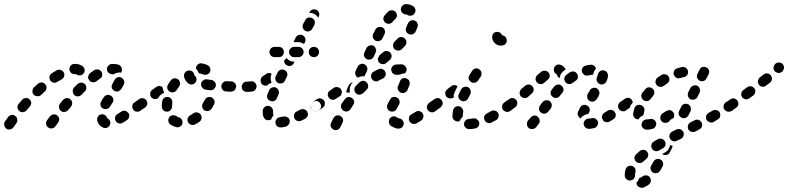

<svg xmlns="http://www.w3.org/2000/svg" viewBox="-45 -593 3834 934"><path d="M29 -29Q21 -35 11 -34Q1 -32 -5 -24Q-15 -11 -21 -2Q-27 7 -24 17Q-22 27 -14 33Q-10 36 -5 37Q0 37 5 36Q10 35 14 33Q18 30 21 26Q26 18 35 6Q41 -3 39 -13Q38 -23 29 -29ZM233 -32Q225 -38 215 -36Q204 -35 198 -27L184 -8Q178 0 179 10Q181 21 189 27Q193 30 198 31Q203 32 207 32Q212 31 217 29Q221 26 224 22L238 3Q244 -5 243 -15Q241 -25 233 -32ZM467 30Q472 30 476 28Q481 26 484 23Q488 19 490 14Q494 5 490 -4Q486 -14 477 -18Q476 -18 476 -19Q473 -29 464 -34Q455 -39 445 -36Q440 -35 436 -32Q433 -29 430 -24Q428 -20 427 -15Q427 -10 428 -5Q431 6 438 14Q446 23 457 28Q462 30 467 30ZM580 -43Q577 -47 573 -50Q569 -53 564 -54Q559 -55 554 -54Q549 -53 545 -50Q535 -44 526 -38Q518 -33 515 -23Q513 -13 518 -4Q523 5 533 7Q543 10 552 4Q562 -1 573 -9Q581 -14 583 -25Q586 -35 580 -43ZM98 -110Q91 -117 80 -116Q70 -116 63 -108Q54 -98 46 -88Q39 -80 40 -70Q41 -60 49 -53Q52 -50 57 -48Q62 -47 67 -47Q72 -48 76 -50Q81 -52 84 -56Q92 -66 100 -75Q107 -83 107 -93Q106 -103 98 -110ZM297 -110Q294 -113 289 -115Q284 -116 279 -116Q274 -115 270 -113Q265 -111 262 -107L247 -89Q241 -81 242 -71Q243 -60 251 -54Q254 -51 259 -49Q264 -48 269 -48Q274 -49 278 -51Q283 -53 286 -57L301 -75Q307 -83 306 -93Q305 -104 297 -110ZM652 -73Q652 -78 651 -82Q650 -87 647 -91Q642 -100 631 -102Q621 -103 613 -97L609 -95Q605 -92 602 -88Q599 -84 599 -79Q598 -74 599 -69Q600 -64 603 -60Q609 -51 619 -50Q629 -48 638 -54L641 -57Q645 -59 648 -64Q651 -68 652 -73ZM444 -80Q447 -70 456 -65Q461 -63 466 -62Q470 -62 475 -63Q480 -64 484 -67Q488 -70 490 -75Q492 -79 495 -82L502 -93Q508 -101 506 -111Q504 -122 495 -127Q486 -133 476 -131Q466 -129 460 -120L453 -110Q450 -105 447 -99Q442 -90 444 -80ZM368 -184Q360 -191 350 -191Q340 -191 332 -184Q324 -175 315 -167Q308 -159 309 -149Q309 -138 316 -131Q324 -124 334 -124Q344 -125 352 -132Q360 -140 367 -148Q375 -155 375 -166Q375 -176 368 -184ZM181 -165Q182 -170 180 -175Q178 -180 175 -183Q168 -191 158 -192Q148 -192 140 -186Q130 -177 120 -168Q113 -161 113 -150Q112 -140 119 -132Q127 -125 137 -125Q147 -124 155 -131Q164 -140 173 -148Q177 -151 179 -156Q181 -160 181 -165ZM511 -151Q515 -148 520 -148Q525 -147 530 -148Q534 -150 538 -153Q542 -156 545 -160Q551 -170 557 -181Q559 -185 560 -190Q560 -195 559 -200Q557 -204 554 -208Q551 -212 547 -215Q538 -220 528 -217Q518 -214 513 -205Q507 -195 502 -185Q496 -176 499 -166Q502 -156 511 -151ZM248 -203 255 -207Q264 -212 267 -222Q270 -232 265 -241Q260 -250 250 -253Q240 -256 231 -251L224 -247Q216 -242 207 -237Q203 -234 200 -230Q197 -226 196 -221Q195 -216 196 -211Q197 -207 199 -202Q205 -194 215 -191Q225 -189 234 -195Q241 -199 248 -203ZM449 -244Q446 -248 442 -251Q438 -254 433 -255Q428 -256 423 -255Q418 -255 414 -252Q404 -245 394 -238Q390 -235 387 -230Q385 -226 384 -221Q383 -216 384 -211Q386 -207 389 -203Q395 -194 405 -193Q415 -191 423 -197Q433 -204 441 -210Q450 -215 452 -225Q454 -235 449 -244ZM342 -226Q347 -226 352 -228Q356 -230 360 -234Q367 -241 367 -252Q366 -262 359 -269Q350 -277 338 -280Q328 -283 315 -282Q305 -281 298 -273Q292 -265 293 -255Q293 -250 295 -246Q298 -241 301 -238Q305 -235 310 -233Q315 -232 320 -232Q323 -233 325 -232Q329 -229 333 -228Q338 -226 342 -226ZM483 -239Q479 -243 477 -247Q475 -252 475 -257Q475 -267 483 -274Q490 -282 501 -282Q517 -282 529 -279Q534 -278 538 -275Q542 -272 545 -267Q547 -263 548 -258Q549 -253 548 -249Q547 -246 546 -244Q545 -241 544 -239Q542 -240 541 -240Q531 -241 522 -238Q514 -236 507 -231Q504 -232 500 -232Q495 -232 491 -234Q486 -236 483 -239Z M830 23Q834 21 838 17Q841 13 842 9Q845 -1 840 -10Q835 -20 825 -22Q818 -25 813 -28Q804 -34 794 -32Q784 -31 778 -22Q772 -13 774 -3Q776 7 784 13Q796 21 811 25Q816 27 821 26Q826 26 830 23ZM936 -17Q936 -22 935 -27Q934 -32 931 -36Q925 -44 915 -46Q905 -48 896 -42Q888 -36 880 -32Q871 -27 868 -17Q865 -7 870 2Q875 11 885 14Q895 17 904 12Q915 7 926 -1Q930 -4 932 -8Q935 -13 936 -17ZM766 -50Q777 -49 784 -57Q792 -64 792 -74Q792 -84 793 -93Q795 -103 788 -112Q782 -120 772 -121Q761 -123 753 -116Q745 -110 744 -100Q742 -88 742 -75Q742 -65 749 -57Q756 -50 766 -50ZM667 -105Q661 -113 651 -115Q640 -117 632 -111L613 -97Q604 -92 602 -81Q601 -71 607 -63Q612 -54 623 -52Q633 -51 641 -57L661 -70Q669 -76 671 -86Q673 -96 667 -105ZM985 -119Q981 -121 976 -121Q971 -122 966 -120Q961 -119 958 -116Q954 -112 952 -108Q947 -99 942 -91Q936 -82 939 -72Q941 -62 949 -56Q954 -54 959 -53Q963 -52 968 -53Q973 -54 977 -57Q981 -60 984 -64Q991 -74 996 -85Q1001 -94 998 -104Q994 -114 985 -119ZM690 -121Q684 -130 686 -140Q687 -150 696 -156L715 -170Q722 -175 731 -175Q740 -174 746 -168Q746 -162 748 -157Q750 -150 754 -143Q753 -143 753 -142Q753 -142 753 -141Q746 -139 740 -134Q732 -128 727 -120Q726 -118 725 -116Q716 -110 706 -111Q696 -113 690 -121ZM781 -147Q790 -142 800 -144Q810 -147 815 -156Q820 -164 826 -172Q832 -180 831 -190Q829 -201 821 -207Q813 -213 802 -212Q792 -210 786 -202Q778 -192 772 -181Q767 -173 769 -162Q772 -152 781 -147ZM1176 -153Q1179 -157 1181 -161Q1183 -166 1183 -171Q1183 -181 1176 -189Q1168 -196 1158 -196H1156Q1145 -196 1138 -189Q1131 -181 1131 -171Q1131 -166 1132 -161Q1134 -157 1138 -153Q1141 -150 1146 -148Q1151 -146 1155 -146H1158Q1163 -146 1168 -148Q1172 -150 1176 -153ZM1096 -154Q1099 -157 1101 -162Q1103 -166 1104 -171Q1104 -182 1097 -189Q1090 -197 1080 -197L1058 -198Q1053 -198 1048 -197Q1043 -195 1040 -191Q1036 -188 1034 -184Q1032 -179 1032 -174Q1031 -164 1038 -156Q1045 -148 1056 -148L1078 -147Q1083 -147 1087 -149Q1092 -150 1096 -154ZM1005 -176Q1006 -186 1000 -194Q993 -203 983 -204Q972 -205 962 -207Q952 -209 944 -202Q935 -196 933 -186Q933 -181 934 -176Q935 -172 938 -168Q941 -164 945 -161Q949 -158 954 -157Q965 -156 977 -154Q987 -153 995 -159Q1003 -166 1005 -176ZM878 -183Q883 -182 888 -182Q893 -182 898 -185Q902 -187 905 -191Q912 -199 911 -209Q910 -219 902 -226Q901 -227 900 -228Q899 -238 891 -245Q883 -251 873 -250Q862 -249 856 -241Q849 -233 850 -223Q851 -212 857 -203Q862 -195 870 -188Q874 -185 878 -183ZM927 -235Q925 -236 923 -237Q922 -238 921 -239Q919 -243 917 -247Q914 -254 908 -260Q908 -260 908 -261Q908 -262 908 -262Q909 -272 917 -279Q925 -286 935 -285Q951 -283 965 -276Q974 -272 977 -262Q981 -252 976 -243Q974 -238 970 -235Q967 -232 962 -230Q962 -230 961 -230Q961 -230 960 -230Q955 -230 951 -229Q949 -229 947 -230Q945 -230 943 -231Q937 -234 930 -235Q928 -235 927 -235Z M1361 11Q1363 7 1364 2Q1365 -3 1364 -8Q1363 -13 1360 -17Q1357 -21 1352 -23Q1348 -26 1343 -26Q1338 -27 1333 -26Q1324 -24 1317 -23Q1306 -22 1300 -13Q1294 -5 1295 5Q1295 10 1298 14Q1300 19 1304 22Q1308 25 1313 26Q1318 27 1322 27Q1333 26 1346 23Q1350 21 1354 18Q1358 15 1361 11ZM1452 -30Q1453 -35 1453 -40Q1452 -45 1450 -49Q1445 -58 1435 -61Q1425 -64 1416 -60Q1407 -55 1399 -51Q1389 -46 1386 -37Q1383 -27 1387 -18Q1389 -13 1393 -10Q1397 -6 1401 -5Q1406 -3 1411 -3Q1416 -4 1421 -6Q1430 -10 1439 -15Q1444 -18 1447 -22Q1450 -25 1452 -30ZM1248 -11Q1244 -13 1241 -17Q1238 -21 1236 -26Q1233 -37 1233 -48Q1233 -51 1233 -55Q1234 -65 1242 -72Q1250 -79 1260 -78Q1270 -77 1277 -69Q1284 -62 1283 -51Q1283 -50 1283 -48Q1283 -44 1284 -40Q1285 -38 1285 -36Q1285 -33 1285 -31Q1284 -29 1282 -27Q1277 -21 1274 -12Q1273 -11 1271 -10Q1269 -10 1268 -9Q1263 -8 1258 -8Q1253 -9 1248 -11ZM1512 -91Q1510 -95 1505 -98Q1501 -101 1496 -102Q1491 -102 1487 -101Q1482 -100 1478 -97H1477Q1469 -91 1467 -81Q1465 -71 1471 -62Q1474 -58 1478 -56Q1483 -53 1487 -52Q1492 -51 1497 -52Q1502 -54 1506 -56V-57Q1515 -63 1517 -73Q1518 -83 1512 -91ZM1270 -102Q1275 -100 1280 -100Q1284 -100 1289 -102Q1294 -104 1297 -107Q1301 -111 1302 -116Q1306 -124 1310 -134Q1314 -143 1310 -153Q1307 -162 1297 -167Q1288 -171 1278 -167Q1268 -163 1264 -154Q1260 -144 1256 -134Q1252 -125 1256 -115Q1260 -106 1270 -102ZM1203 -176Q1201 -186 1193 -193Q1185 -199 1174 -197Q1166 -196 1158 -196Q1153 -196 1148 -194Q1144 -192 1140 -189Q1137 -185 1135 -181Q1133 -176 1133 -171Q1133 -161 1140 -153Q1148 -146 1158 -146Q1170 -146 1182 -148Q1192 -149 1198 -158Q1204 -166 1203 -176ZM1223 -206Q1224 -211 1226 -215Q1229 -219 1233 -222Q1240 -227 1248 -232Q1254 -237 1262 -238Q1270 -238 1277 -234L1276 -233Q1272 -225 1272 -216Q1271 -206 1274 -197Q1275 -194 1276 -191Q1275 -190 1274 -189Q1272 -189 1270 -188Q1261 -184 1254 -177Q1253 -177 1253 -177Q1245 -175 1238 -178Q1231 -180 1226 -187Q1224 -191 1223 -196Q1222 -201 1223 -206ZM1308 -189Q1317 -185 1327 -188Q1337 -191 1341 -201L1350 -219Q1355 -228 1352 -238Q1348 -248 1339 -252Q1330 -257 1320 -254Q1310 -250 1306 -241L1297 -223Q1292 -214 1295 -204Q1299 -194 1308 -189ZM1370 -273Q1365 -271 1360 -272Q1355 -272 1351 -275Q1344 -278 1340 -285Q1336 -293 1338 -300Q1341 -303 1345 -306Q1347 -309 1349 -311Q1351 -309 1353 -306Q1360 -299 1369 -296Q1377 -293 1386 -293H1388L1384 -285Q1382 -281 1378 -278Q1374 -274 1370 -273ZM1336 -340Q1336 -350 1329 -358Q1322 -365 1311 -365H1291Q1281 -365 1273 -358Q1266 -350 1266 -340Q1266 -330 1273 -322Q1281 -315 1291 -315H1311Q1322 -315 1329 -322Q1336 -330 1336 -340ZM1432 -340Q1432 -350 1424 -358Q1417 -365 1407 -365H1386Q1376 -365 1369 -358Q1361 -350 1361 -340Q1361 -330 1369 -322Q1376 -315 1386 -315H1407Q1417 -315 1424 -322Q1432 -330 1432 -340ZM1507 -340Q1507 -350 1500 -358Q1492 -365 1482 -365Q1472 -365 1464 -358Q1457 -350 1457 -340Q1457 -330 1464 -322Q1472 -315 1482 -315Q1492 -315 1500 -322Q1507 -330 1507 -340ZM1385 -393 1394 -411Q1399 -420 1409 -423Q1419 -426 1428 -421Q1437 -416 1440 -406Q1443 -396 1438 -387L1434 -379Q1429 -382 1424 -384Q1416 -388 1407 -388H1386Q1385 -388 1383 -387Q1383 -389 1384 -390Q1384 -392 1385 -393ZM1440 -443Q1449 -438 1459 -441Q1469 -444 1474 -453L1484 -471Q1488 -480 1486 -490Q1483 -500 1473 -505Q1464 -510 1454 -507Q1444 -504 1440 -495L1430 -477Q1425 -468 1428 -458Q1431 -448 1440 -443ZM1476 -547Q1481 -548 1485 -547Q1490 -547 1495 -545Q1504 -540 1507 -530Q1510 -520 1505 -511L1503 -507Q1501 -510 1498 -514Q1492 -521 1484 -525Q1476 -529 1467 -530Q1463 -531 1459 -531L1461 -535Q1463 -539 1467 -542Q1471 -545 1476 -547Z M1623 -15Q1619 -25 1610 -29Q1606 -32 1601 -32Q1596 -32 1591 -31Q1586 -29 1583 -26Q1579 -23 1577 -18Q1572 -9 1567 2Q1566 4 1566 4Q1561 13 1564 23Q1568 33 1577 37Q1581 40 1586 40Q1591 40 1596 39Q1601 37 1604 34Q1608 31 1610 26Q1611 26 1612 23Q1617 13 1621 4Q1626 -5 1623 -15ZM1900 32Q1905 31 1909 28Q1913 25 1915 20Q1918 16 1919 11Q1920 1 1914 -7Q1907 -16 1897 -17Q1891 -18 1887 -21Q1880 -28 1869 -27Q1859 -26 1852 -18Q1846 -10 1847 1Q1848 11 1855 18Q1863 24 1871 27Q1880 31 1890 33Q1895 33 1900 32ZM2011 -41Q2006 -50 1996 -52Q1986 -55 1977 -49Q1966 -42 1957 -37Q1952 -35 1949 -31Q1946 -27 1945 -22Q1943 -17 1944 -13Q1944 -8 1947 -3Q1952 6 1962 9Q1972 12 1981 7Q1991 1 2003 -6Q2012 -12 2014 -22Q2017 -32 2011 -41ZM2085 -91Q2082 -95 2077 -98Q2073 -101 2068 -102Q2063 -102 2059 -101Q2054 -100 2050 -98L2042 -92Q2034 -86 2032 -76Q2030 -66 2036 -57Q2039 -53 2043 -51Q2047 -48 2052 -47Q2057 -46 2062 -47Q2067 -48 2071 -51L2078 -56Q2087 -62 2089 -73Q2090 -83 2085 -91ZM1852 -52Q1857 -50 1862 -50Q1867 -50 1871 -51Q1876 -53 1880 -57Q1883 -60 1885 -64Q1889 -73 1896 -84Q1901 -93 1898 -103Q1896 -113 1887 -118Q1882 -121 1878 -121Q1873 -122 1868 -121Q1863 -120 1859 -117Q1855 -114 1853 -109Q1845 -96 1840 -85Q1836 -76 1839 -66Q1843 -56 1852 -52ZM1667 -116Q1659 -122 1649 -121Q1639 -119 1633 -111Q1625 -100 1618 -90Q1615 -86 1614 -81Q1613 -76 1614 -71Q1615 -66 1618 -62Q1621 -58 1625 -55Q1634 -49 1644 -51Q1654 -53 1660 -62Q1666 -72 1673 -82Q1679 -90 1678 -100Q1676 -110 1667 -116ZM1471 -63Q1469 -67 1468 -72Q1467 -77 1467 -82Q1468 -86 1471 -91Q1474 -95 1478 -98L1496 -110Q1505 -116 1515 -114Q1525 -112 1531 -104Q1537 -95 1535 -85Q1533 -75 1525 -69L1506 -56Q1498 -51 1487 -52Q1477 -54 1471 -63ZM1607 -124 1588 -112Q1580 -106 1570 -108Q1559 -110 1554 -119Q1548 -127 1550 -138Q1552 -148 1561 -153L1579 -166Q1588 -171 1598 -169Q1608 -167 1614 -159Q1615 -157 1616 -154Q1617 -152 1618 -149Q1618 -146 1618 -143Q1617 -137 1615 -132Q1612 -127 1607 -124ZM1739 -192Q1732 -199 1722 -200Q1712 -200 1704 -193Q1695 -184 1686 -175Q1678 -167 1679 -157Q1679 -147 1686 -139Q1690 -136 1694 -134Q1699 -132 1704 -132Q1709 -133 1714 -135Q1718 -137 1722 -140Q1730 -149 1738 -156Q1746 -163 1746 -174Q1746 -184 1739 -192ZM1891 -157Q1892 -152 1896 -149Q1899 -145 1903 -143Q1913 -138 1922 -142Q1932 -145 1937 -155Q1943 -168 1947 -180Q1949 -185 1948 -190Q1948 -195 1946 -199Q1944 -204 1940 -207Q1936 -210 1931 -212Q1921 -215 1912 -211Q1903 -206 1900 -196Q1897 -187 1892 -176Q1889 -172 1889 -167Q1889 -162 1891 -157ZM1640 -150Q1641 -155 1643 -159L1652 -179Q1655 -184 1660 -188Q1665 -192 1672 -193Q1670 -192 1669 -190Q1663 -184 1660 -176Q1656 -166 1656 -157Q1656 -150 1658 -143Q1652 -144 1645 -143Q1643 -143 1641 -142Q1640 -146 1640 -150ZM1830 -225Q1832 -230 1832 -234Q1831 -239 1829 -244Q1825 -253 1815 -257Q1806 -261 1796 -256Q1784 -251 1772 -244Q1763 -239 1761 -229Q1758 -219 1763 -210Q1766 -206 1769 -203Q1773 -199 1778 -198Q1783 -197 1788 -197Q1793 -198 1797 -201Q1807 -206 1817 -211Q1822 -213 1825 -217Q1828 -220 1830 -225ZM1685 -248 1695 -269Q1697 -273 1701 -276Q1704 -280 1709 -281Q1714 -283 1719 -283Q1724 -283 1728 -280Q1737 -276 1741 -266Q1744 -257 1740 -247L1730 -227Q1730 -226 1729 -224Q1728 -223 1727 -222Q1725 -222 1723 -222Q1713 -223 1704 -219Q1700 -218 1697 -215Q1687 -220 1684 -230Q1681 -239 1685 -248ZM1867 -235Q1863 -238 1861 -243Q1859 -247 1858 -252Q1857 -262 1864 -270Q1871 -278 1881 -279Q1891 -280 1902 -280Q1906 -280 1910 -280Q1921 -279 1927 -270Q1934 -262 1933 -252Q1932 -247 1930 -243Q1928 -239 1924 -236Q1922 -236 1921 -236Q1911 -235 1902 -231Q1901 -230 1901 -230Q1893 -230 1885 -229Q1880 -229 1876 -230Q1871 -232 1867 -235ZM1837 -345Q1847 -344 1854 -336Q1861 -328 1860 -318Q1859 -308 1851 -301Q1842 -294 1833 -286Q1825 -280 1815 -281Q1805 -282 1798 -290Q1795 -293 1794 -298Q1793 -302 1793 -306Q1793 -307 1793 -308L1802 -325Q1802 -325 1802 -325Q1802 -325 1802 -325Q1811 -332 1819 -339Q1827 -346 1837 -345ZM1740 -305Q1744 -303 1749 -303Q1754 -303 1759 -304Q1764 -306 1767 -309Q1771 -313 1773 -317L1782 -337Q1787 -347 1783 -356Q1780 -366 1770 -371Q1766 -373 1761 -373Q1756 -373 1751 -371Q1747 -370 1743 -366Q1739 -363 1737 -358L1728 -338Q1723 -329 1727 -319Q1730 -309 1740 -305ZM1924 -406Q1917 -413 1906 -413Q1896 -413 1889 -405Q1882 -397 1874 -390Q1867 -382 1867 -372Q1867 -362 1874 -354Q1882 -347 1892 -347Q1902 -347 1910 -354Q1918 -363 1926 -371Q1933 -379 1932 -389Q1932 -399 1924 -406ZM1782 -395Q1791 -391 1801 -394Q1811 -397 1815 -406Q1821 -417 1825 -426Q1830 -435 1827 -445Q1824 -455 1815 -460Q1806 -464 1796 -461Q1786 -458 1781 -449Q1776 -440 1771 -429Q1766 -420 1769 -410Q1773 -400 1782 -395ZM1971 -493Q1961 -497 1952 -492Q1943 -488 1939 -478Q1936 -470 1932 -462Q1927 -452 1930 -442Q1933 -433 1942 -428Q1951 -423 1961 -426Q1971 -429 1976 -438Q1982 -450 1986 -462Q1990 -471 1985 -481Q1981 -490 1971 -493ZM1829 -483Q1833 -480 1838 -478Q1842 -477 1847 -477Q1852 -478 1857 -480Q1861 -482 1864 -486Q1871 -494 1877 -500Q1885 -507 1886 -517Q1886 -527 1879 -535Q1876 -539 1871 -541Q1867 -543 1862 -543Q1857 -543 1852 -542Q1847 -540 1844 -537Q1835 -529 1826 -518Q1819 -510 1820 -500Q1821 -490 1829 -483ZM1930 -573Q1919 -572 1912 -565Q1905 -557 1905 -547Q1905 -537 1913 -530Q1920 -522 1931 -523Q1932 -523 1932 -523Q1935 -523 1936 -521Q1945 -515 1955 -517Q1965 -518 1971 -527Q1977 -535 1976 -545Q1974 -556 1966 -562Q1958 -567 1950 -570Q1941 -573 1932 -573Q1931 -573 1930 -573Z M2286 3Q2285 -2 2282 -6Q2279 -10 2275 -13Q2271 -16 2266 -17Q2261 -18 2257 -17Q2246 -15 2236 -14Q2231 -14 2226 -12Q2222 -10 2219 -6Q2215 -2 2214 2Q2212 7 2212 12Q2213 23 2221 29Q2229 36 2239 35Q2252 35 2266 32Q2276 30 2282 22Q2288 13 2286 3ZM2378 -43Q2375 -48 2371 -51Q2367 -54 2362 -55Q2358 -56 2353 -55Q2348 -55 2343 -52Q2333 -46 2324 -41Q2314 -37 2311 -27Q2308 -17 2313 -8Q2315 -3 2319 0Q2323 3 2327 5Q2332 6 2337 6Q2342 5 2346 3Q2357 -2 2369 -9Q2377 -14 2380 -24Q2383 -34 2378 -43ZM2156 -26Q2156 -40 2159 -56Q2161 -66 2169 -72Q2178 -78 2188 -76Q2198 -74 2204 -65Q2210 -56 2208 -46Q2206 -36 2206 -28Q2206 -27 2206 -27Q2206 -26 2206 -25Q2204 -23 2202 -21Q2195 -14 2192 -5Q2190 -4 2187 -3Q2185 -2 2182 -2Q2172 -2 2164 -9Q2156 -16 2156 -26ZM2447 -91Q2445 -95 2440 -98Q2436 -101 2431 -102Q2426 -102 2422 -101Q2417 -100 2413 -97L2408 -94Q2399 -88 2398 -78Q2396 -68 2402 -59Q2405 -55 2409 -53Q2413 -50 2418 -49Q2423 -48 2428 -49Q2432 -50 2437 -53L2441 -57Q2450 -62 2452 -73Q2453 -83 2447 -91ZM2108 -87Q2109 -92 2108 -97Q2106 -102 2103 -106Q2097 -114 2087 -116Q2077 -117 2069 -111Q2057 -102 2050 -98Q2041 -92 2039 -82Q2038 -71 2043 -63Q2049 -54 2059 -52Q2070 -51 2078 -56Q2086 -62 2098 -71Q2102 -74 2105 -78Q2107 -82 2108 -87ZM2199 -103Q2208 -98 2218 -102Q2228 -105 2232 -114Q2237 -124 2243 -135Q2247 -144 2244 -154Q2241 -164 2232 -169Q2223 -173 2213 -170Q2203 -167 2198 -158Q2192 -147 2187 -136Q2183 -126 2186 -117Q2190 -107 2199 -103ZM2165 -179Q2156 -179 2149 -173L2131 -159Q2122 -152 2121 -142Q2120 -132 2126 -123Q2130 -120 2134 -117Q2138 -115 2143 -114Q2148 -114 2153 -115Q2158 -116 2162 -119L2163 -120Q2162 -124 2162 -128Q2163 -137 2167 -145Q2172 -157 2178 -168Q2180 -171 2181 -173Q2174 -179 2165 -179ZM2247 -194Q2255 -188 2265 -191Q2276 -193 2281 -202Q2287 -212 2294 -221Q2299 -230 2297 -240Q2295 -250 2286 -256Q2278 -262 2268 -260Q2257 -257 2252 -249Q2245 -239 2239 -228Q2233 -219 2235 -209Q2238 -199 2247 -194ZM2410 -417Q2414 -414 2416 -410Q2419 -406 2420 -401Q2421 -396 2420 -391Q2419 -386 2416 -382Q2413 -378 2409 -375Q2405 -373 2400 -372Q2396 -371 2392 -371Q2384 -371 2376 -374Q2368 -377 2362 -383Q2356 -388 2353 -396Q2349 -403 2349 -412Q2349 -422 2355 -430Q2362 -438 2373 -438Q2381 -438 2388 -434Q2395 -429 2398 -421Q2401 -421 2404 -420Q2407 -419 2410 -417Z M2571 -25Q2563 -32 2553 -31Q2543 -29 2536 -21L2523 -6Q2520 -2 2519 3Q2518 8 2518 13Q2519 18 2521 22Q2523 26 2527 30Q2531 33 2536 34Q2541 35 2546 35Q2551 34 2555 32Q2559 30 2563 26L2575 10Q2582 2 2580 -8Q2579 -19 2571 -25ZM2864 0Q2863 -4 2860 -8Q2857 -12 2853 -15Q2848 -18 2844 -19Q2839 -19 2834 -18Q2825 -17 2818 -16Q2808 -16 2801 -8Q2794 0 2794 10Q2795 15 2797 20Q2799 24 2803 27Q2806 31 2811 32Q2816 34 2821 34Q2832 33 2845 30Q2855 28 2860 19Q2866 11 2864 0ZM2950 -28Q2951 -33 2950 -38Q2949 -43 2946 -47Q2941 -56 2931 -58Q2921 -60 2912 -55Q2903 -50 2896 -45Q2887 -40 2884 -30Q2881 -20 2887 -11Q2889 -6 2893 -3Q2897 0 2902 1Q2907 2 2912 1Q2916 1 2921 -2Q2929 -7 2939 -13Q2943 -15 2946 -20Q2949 -24 2950 -28ZM2767 -50Q2771 -59 2777 -70Q2782 -79 2791 -82Q2801 -85 2810 -80Q2820 -76 2823 -66Q2826 -56 2821 -47Q2819 -42 2817 -39Q2817 -39 2817 -39Q2808 -38 2800 -34Q2791 -30 2784 -23Q2782 -20 2780 -17Q2775 -19 2772 -23Q2769 -27 2767 -31Q2765 -36 2765 -41Q2765 -46 2767 -50ZM2629 -101Q2621 -107 2611 -105Q2601 -104 2594 -96L2582 -80Q2579 -76 2578 -71Q2577 -66 2577 -61Q2578 -57 2580 -52Q2583 -48 2587 -45Q2591 -42 2596 -41Q2600 -39 2605 -40Q2610 -41 2614 -43Q2619 -46 2622 -50L2634 -65Q2640 -74 2639 -84Q2638 -94 2629 -101ZM3012 -73Q3012 -78 3011 -83Q3010 -87 3007 -91Q3001 -100 2991 -102Q2981 -103 2973 -97H2972Q2968 -94 2966 -90Q2963 -86 2962 -81Q2961 -76 2962 -71Q2964 -66 2966 -62Q2972 -54 2983 -52Q2993 -50 3001 -56V-57Q3006 -59 3008 -64Q3011 -68 3012 -73ZM2467 -106Q2460 -114 2450 -116Q2440 -117 2432 -111Q2422 -104 2413 -98Q2404 -92 2402 -81Q2401 -71 2406 -63Q2412 -54 2423 -52Q2433 -51 2441 -56Q2451 -63 2461 -71Q2470 -77 2471 -87Q2473 -98 2467 -106ZM2812 -117Q2813 -112 2816 -108Q2819 -105 2823 -102Q2832 -97 2842 -99Q2852 -102 2858 -111L2868 -128Q2870 -133 2871 -138Q2872 -142 2870 -147Q2869 -152 2866 -156Q2863 -160 2859 -163Q2850 -168 2840 -165Q2830 -163 2825 -154L2814 -136Q2812 -132 2811 -127Q2811 -122 2812 -117ZM2545 -173Q2538 -181 2528 -182Q2517 -182 2510 -176L2491 -160Q2484 -153 2483 -143Q2482 -132 2489 -124Q2492 -121 2497 -119Q2501 -116 2506 -116Q2511 -116 2516 -117Q2521 -119 2524 -122L2542 -138Q2550 -145 2551 -155Q2552 -165 2545 -173ZM2687 -176Q2683 -179 2679 -181Q2674 -182 2669 -182Q2664 -181 2660 -179Q2655 -177 2652 -173Q2645 -165 2639 -157Q2636 -153 2634 -148Q2633 -143 2634 -138Q2634 -133 2637 -129Q2639 -125 2643 -122Q2647 -119 2652 -117Q2657 -116 2662 -117Q2667 -117 2671 -120Q2675 -122 2678 -126Q2684 -134 2690 -141Q2697 -149 2696 -159Q2695 -169 2687 -176ZM2863 -228Q2864 -239 2872 -245Q2880 -252 2890 -251Q2895 -250 2900 -248Q2904 -246 2907 -242Q2910 -238 2912 -233Q2913 -229 2913 -224Q2912 -218 2910 -210Q2908 -204 2905 -197Q2903 -192 2899 -189Q2896 -185 2891 -184Q2886 -182 2881 -182Q2876 -182 2872 -184Q2867 -186 2864 -190Q2860 -193 2859 -198Q2857 -203 2857 -208Q2857 -212 2859 -217Q2861 -222 2862 -226Q2863 -227 2863 -228Q2863 -228 2863 -228ZM2762 -234Q2760 -238 2756 -241Q2752 -244 2747 -245Q2742 -246 2737 -245Q2732 -244 2728 -242Q2719 -236 2710 -229Q2706 -226 2703 -222Q2701 -217 2700 -212Q2699 -207 2701 -203Q2702 -198 2705 -194Q2711 -186 2722 -184Q2732 -183 2740 -189Q2747 -195 2755 -200Q2764 -205 2766 -215Q2768 -225 2762 -234ZM2624 -240Q2617 -248 2607 -249Q2596 -250 2588 -244Q2580 -237 2569 -228Q2565 -225 2563 -220Q2561 -216 2560 -211Q2560 -206 2562 -201Q2563 -197 2566 -193Q2573 -185 2583 -184Q2594 -183 2602 -190Q2611 -198 2619 -205Q2628 -211 2629 -222Q2630 -232 2624 -240ZM2664 -230Q2663 -231 2663 -232Q2659 -234 2655 -237Q2652 -241 2651 -245Q2649 -250 2649 -255Q2649 -260 2651 -264Q2655 -274 2665 -278Q2674 -281 2684 -277Q2696 -272 2703 -261Q2705 -258 2707 -255Q2702 -251 2696 -247Q2689 -241 2684 -234Q2679 -225 2678 -215Q2678 -214 2678 -213Q2677 -213 2676 -214Q2676 -214 2675 -214Q2671 -217 2668 -221Q2665 -225 2664 -230ZM2789 -263Q2783 -255 2786 -244Q2787 -240 2790 -236Q2793 -232 2797 -229Q2801 -226 2806 -225Q2811 -225 2816 -226Q2824 -228 2833 -229Q2835 -229 2837 -229Q2839 -230 2840 -231Q2841 -232 2841 -233Q2842 -240 2846 -247Q2849 -254 2854 -259Q2852 -269 2844 -274Q2836 -279 2827 -278Q2816 -277 2805 -274Q2794 -272 2789 -263Z M3065 273Q3064 276 3063 278Q3059 287 3053 294Q3052 294 3051 295Q3051 297 3052 299Q3052 301 3052 303Q3055 313 3064 317Q3073 322 3083 320Q3098 315 3111 305Q3120 298 3121 288Q3122 278 3116 269Q3109 261 3099 260Q3089 259 3081 265Q3074 270 3069 272Q3068 272 3067 272Q3066 273 3065 273ZM3029 214Q3025 213 3020 213Q3015 214 3010 216Q3006 218 3003 222Q3000 226 2998 231Q2994 245 2994 260Q2994 265 2996 270Q2998 274 3001 278Q3005 281 3009 283Q3014 285 3019 285Q3029 285 3037 278Q3044 271 3044 260Q3044 253 3046 245Q3049 235 3044 226Q3039 217 3029 214ZM3131 246Q3140 251 3150 249Q3160 247 3166 238Q3172 228 3178 217Q3183 208 3180 198Q3177 188 3168 183Q3159 178 3149 181Q3139 184 3134 193Q3128 203 3123 212Q3118 220 3120 231Q3123 241 3131 246ZM3108 164Q3109 159 3108 154Q3106 149 3103 145Q3100 141 3096 139Q3092 136 3087 136Q3082 135 3077 137Q3072 138 3068 141Q3058 149 3050 157Q3046 160 3044 165Q3042 169 3041 174Q3041 179 3043 184Q3044 188 3048 192Q3055 200 3065 200Q3075 201 3083 194Q3090 187 3099 180Q3103 177 3105 173Q3108 169 3108 164ZM3191 148Q3183 152 3176 156Q3177 157 3178 157Q3179 158 3181 159Q3190 163 3200 160Q3209 157 3214 147L3224 127Q3225 124 3226 122Q3227 119 3227 116Q3224 116 3221 115Q3218 114 3215 112Q3214 116 3213 119Q3211 128 3205 136Q3199 143 3191 148ZM3189 94Q3187 90 3183 87Q3179 83 3174 82Q3170 81 3165 81Q3160 82 3155 84Q3145 90 3135 96Q3126 101 3124 111Q3121 121 3127 130Q3129 135 3133 138Q3137 140 3142 142Q3147 143 3152 142Q3157 142 3161 139Q3170 134 3180 128Q3189 123 3192 113Q3195 103 3189 94ZM3279 48Q3276 44 3272 40Q3269 37 3264 36Q3259 34 3254 35Q3249 35 3245 37L3225 47Q3216 52 3212 62Q3209 72 3214 81Q3219 90 3228 93Q3238 97 3247 92L3268 82Q3277 77 3280 67Q3283 57 3279 48ZM3349 41 3357 36Q3362 34 3365 30Q3368 27 3370 22Q3371 17 3371 12Q3370 7 3368 3Q3363 -6 3353 -10Q3344 -13 3334 -8L3326 -4L3314 2Q3310 4 3307 8Q3303 12 3302 17Q3300 21 3301 26Q3301 31 3303 36Q3308 45 3318 48Q3328 51 3337 47ZM3147 4Q3144 -6 3135 -11Q3127 -17 3117 -14Q3107 -12 3100 -12Q3090 -12 3083 -4Q3076 3 3076 14Q3076 19 3078 23Q3080 28 3084 31Q3087 35 3092 36Q3097 38 3102 38Q3114 38 3128 34Q3138 32 3143 23Q3149 14 3147 4ZM3186 4Q3181 3 3177 0Q3173 -3 3171 -7Q3165 -16 3168 -26Q3170 -36 3179 -42Q3187 -47 3196 -53Q3200 -55 3205 -56Q3210 -58 3215 -57Q3219 -56 3224 -53Q3228 -50 3231 -46Q3232 -45 3232 -44Q3233 -42 3234 -40Q3234 -36 3235 -31Q3235 -28 3234 -25Q3233 -21 3231 -18Q3222 -15 3215 -9Q3211 -5 3208 0Q3206 0 3205 1Q3201 4 3196 4Q3191 5 3186 4ZM3458 -27Q3459 -31 3459 -36Q3458 -41 3456 -46Q3451 -55 3441 -57Q3431 -60 3422 -55L3402 -44Q3398 -41 3395 -38Q3391 -34 3390 -29Q3389 -24 3389 -19Q3390 -14 3392 -10Q3398 -1 3408 2Q3418 5 3427 0L3446 -12Q3451 -14 3454 -18Q3457 -22 3458 -27ZM3035 -41Q3037 -52 3041 -66Q3044 -76 3053 -81Q3063 -85 3072 -82Q3082 -79 3087 -70Q3092 -61 3089 -51Q3086 -41 3085 -34Q3084 -33 3084 -33Q3084 -32 3084 -31Q3083 -31 3082 -31Q3073 -27 3066 -20Q3063 -16 3061 -12Q3060 -12 3059 -12Q3057 -13 3056 -13Q3046 -14 3040 -22Q3034 -31 3035 -41ZM3257 -35Q3259 -30 3262 -27Q3266 -23 3270 -21Q3279 -16 3289 -19Q3299 -23 3304 -32L3314 -52Q3316 -57 3316 -62Q3316 -67 3315 -71Q3313 -76 3310 -80Q3307 -84 3302 -86Q3293 -90 3283 -87Q3273 -84 3269 -74L3259 -54Q3257 -50 3256 -45Q3256 -40 3257 -35ZM3524 -91Q3521 -95 3516 -98Q3512 -101 3507 -102Q3502 -102 3498 -101Q3493 -100 3489 -98L3485 -95Q3481 -92 3479 -88Q3476 -84 3475 -79Q3474 -74 3475 -69Q3476 -64 3479 -60Q3482 -56 3486 -54Q3490 -51 3495 -50Q3500 -49 3505 -50Q3510 -51 3514 -54L3517 -56Q3526 -62 3528 -73Q3529 -83 3524 -91ZM3033 -94Q3033 -97 3032 -100Q3031 -104 3029 -106Q3023 -115 3013 -117Q3002 -118 2994 -112L2973 -97Q2969 -95 2966 -90Q2963 -86 2962 -81Q2962 -76 2963 -72Q2964 -67 2967 -63Q2973 -54 2983 -52Q2993 -51 3001 -57L3018 -68Q3019 -71 3020 -73Q3022 -81 3028 -88Q3030 -91 3033 -94ZM3075 -122Q3076 -117 3079 -113Q3081 -109 3085 -106Q3094 -100 3104 -101Q3114 -103 3120 -112Q3126 -120 3132 -127Q3139 -135 3138 -146Q3137 -156 3129 -162Q3125 -166 3120 -167Q3115 -169 3110 -168Q3105 -168 3101 -165Q3097 -163 3094 -159Q3086 -150 3079 -141Q3076 -136 3075 -132Q3074 -127 3075 -122ZM3314 -110Q3319 -108 3324 -108Q3329 -108 3334 -109Q3338 -111 3342 -114Q3346 -117 3348 -122L3358 -142Q3363 -151 3359 -161Q3356 -171 3347 -176Q3342 -178 3337 -178Q3332 -178 3328 -177Q3323 -175 3319 -172Q3315 -169 3313 -164L3303 -144Q3299 -135 3302 -125Q3305 -115 3314 -110ZM3148 -181Q3154 -172 3164 -171Q3175 -169 3183 -175Q3191 -181 3199 -186Q3208 -191 3211 -201Q3213 -211 3208 -220Q3203 -229 3192 -231Q3182 -234 3174 -229Q3164 -222 3154 -216Q3146 -210 3144 -199Q3142 -189 3148 -181ZM3359 -200Q3363 -198 3368 -198Q3373 -197 3378 -199Q3383 -201 3386 -204Q3390 -207 3392 -212L3402 -232Q3407 -241 3404 -251Q3400 -261 3391 -265Q3382 -270 3372 -267Q3362 -263 3358 -254L3348 -234Q3343 -225 3346 -215Q3350 -205 3359 -200ZM3235 -250Q3232 -245 3232 -240Q3231 -235 3232 -231Q3234 -226 3237 -222Q3240 -218 3244 -215Q3248 -213 3253 -212Q3258 -212 3263 -213Q3273 -216 3282 -218Q3292 -220 3298 -228Q3304 -237 3302 -247Q3301 -252 3298 -256Q3296 -260 3291 -263Q3287 -266 3282 -267Q3278 -268 3273 -267Q3261 -264 3250 -261Q3245 -260 3241 -257Q3237 -254 3235 -250Z M3547 -85Q3547 -90 3546 -95Q3545 -100 3542 -104Q3536 -112 3526 -114Q3516 -116 3508 -110L3489 -96Q3480 -90 3478 -80Q3477 -70 3483 -61Q3489 -53 3499 -51Q3509 -49 3517 -55L3536 -69Q3541 -72 3543 -76Q3546 -80 3547 -85ZM3629 -145Q3630 -150 3629 -155Q3627 -159 3625 -163Q3618 -172 3608 -173Q3598 -175 3590 -169L3571 -155Q3567 -152 3564 -148Q3562 -143 3561 -139Q3560 -134 3561 -129Q3563 -124 3565 -120Q3572 -112 3582 -110Q3592 -108 3600 -115L3619 -128Q3623 -131 3626 -136Q3628 -140 3629 -145ZM3704 -227Q3697 -235 3687 -236Q3677 -237 3669 -230Q3660 -223 3651 -216Q3643 -209 3642 -199Q3641 -189 3647 -181Q3653 -172 3664 -171Q3674 -170 3682 -177Q3692 -184 3701 -191Q3709 -198 3710 -208Q3711 -219 3704 -227ZM3769 -264Q3769 -269 3767 -274Q3765 -278 3762 -282Q3754 -289 3744 -289Q3733 -289 3726 -282L3725 -281Q3718 -273 3718 -263Q3718 -252 3725 -245Q3729 -242 3734 -240Q3738 -238 3743 -238Q3748 -238 3753 -240Q3757 -242 3761 -245L3762 -246Q3765 -250 3767 -255Q3769 -259 3769 -264Z"/></svg>

Font: FRB American Cursive Guidelines Dashed Black
Style: Bold Italic
Weight: 900
Italic angle: -25°
Version: Version 2.0;Modular Font Editor K font №1